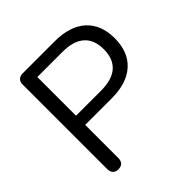

<svg xmlns="http://www.w3.org/2000/svg" viewBox="-187 -853 1008 1008"><g transform="rotate(-45 316.5 -349.0)"><path d="M128.3 6.9Q108.4 6.9 97.7 -4.5Q87.1 -15.9 87.1 -35.7V-662.8Q87.1 -683.7 98.2 -694.3Q109.4 -705 129.3 -705H366Q479.4 -705 540.3 -649.7Q601.1 -594.3 601.1 -493.5Q601.1 -392.7 540.3 -337.1Q479.4 -281.5 366 -281.5H169.5V-35.7Q169.5 -15.9 159.3 -4.5Q149.1 6.9 128.3 6.9ZM169.5 -349.6H356.1Q437.4 -349.6 478.5 -386.2Q519.6 -422.8 519.6 -493.5Q519.6 -564.1 478.5 -600.5Q437.4 -636.9 356.1 -636.9H169.5Z"/></g></svg>

Font: Nunito ExtraLight
Style: Regular
Weight: 200
Designer: Vernon Adams
Foundry: Vernon Adams
Version: Version 3.602